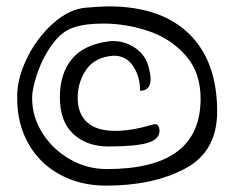

<svg xmlns="http://www.w3.org/2000/svg" viewBox="-20 -579 709 603"><path d="M34 -270Q32 -327 63 -392.5Q94 -458 145.5 -504.5Q197 -551 251 -555Q299 -559 321 -559Q485 -559 573.5 -473Q662 -387 662 -229Q662 -103 561.5 -49.5Q461 4 313 4Q233 4 169.5 -30Q106 -64 70 -126.5Q34 -189 34 -270ZM610 -269Q610 -352 563 -405Q516 -458 446 -481.5Q376 -505 304 -505Q248 -505 212 -493Q174 -481 144 -439.5Q114 -398 97.5 -349.5Q81 -301 81 -273Q80 -215 112 -163Q144 -111 198.5 -79.5Q253 -48 315 -48Q463 -48 536.5 -103Q610 -158 610 -269ZM168 -274Q168 -346 204.5 -392Q241 -438 320 -449Q325 -450 336 -450Q374 -450 406.5 -427Q439 -404 448 -364Q453 -344 453 -331Q453 -294 420 -294Q420 -339 398 -371.5Q376 -404 338 -404Q332 -404 320 -402Q272 -394 248 -356Q224 -318 224 -272Q224 -222 253.5 -195Q283 -168 342 -168Q394 -168 460 -188Q463 -189 468 -189Q479 -189 481 -170Q482 -142 444.5 -130.5Q407 -119 320 -119Q253 -119 210.5 -158Q168 -197 168 -274Z"/></svg>

Font: Indie Flower
Style: Regular
Weight: 400
Designer: Kimberly Geswein
Foundry: Kimberly Geswein
Version: Version 2.000